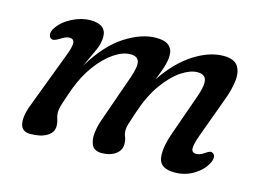

<svg xmlns="http://www.w3.org/2000/svg" viewBox="-72 -595 1000 733"><g transform="rotate(15 428.0 -228.5)"><path d="M341.5 -106 409 -298.5Q424.5 -343.5 419 -362.8Q413.5 -382 385.5 -382Q355.5 -382 321 -358.8Q286.5 -335.5 255.2 -293.5Q224 -251.5 203 -195Q187 -150 180.8 -129.8Q174.5 -109.5 174.5 -95Q174.5 -83.5 179 -70.8Q183.5 -58 183.5 -43Q183.5 -18.5 159.2 -3.8Q135 11 93.5 11Q58.5 11 53.8 -21.2Q49 -53.5 70.5 -105.5L148.5 -311.5Q164.5 -352.5 162.8 -367.8Q161 -383 144 -383Q130 -383 107.5 -368Q98.5 -362.5 90.8 -360Q83 -357.5 76.5 -361Q69 -366 68.5 -377.2Q68 -388.5 76.5 -401.5Q96 -431 132.5 -449.5Q169 -468 204.5 -468Q267.5 -468 267.5 -418.5Q267.5 -391.5 252.8 -360.5Q238 -329.5 221.5 -293Q277.5 -385 342 -426.5Q406.5 -468 464.5 -468Q499.5 -468 515.5 -453.5Q531.5 -439 530.5 -414.5Q530 -392 521.5 -366.2Q513 -340.5 501.5 -313.5Q552.5 -389.5 613.5 -428.8Q674.5 -468 730.5 -468Q773 -468 787.8 -445.2Q802.5 -422.5 798 -386.5Q793.5 -350.5 778.5 -310.5L720.5 -152Q706 -112.5 706.8 -96Q707.5 -79.5 725 -79.5Q732 -79.5 740.2 -82.2Q748.5 -85 759.5 -93Q767.5 -98.5 773.8 -100.8Q780 -103 787 -98.5Q802 -87.5 787 -58.5Q771.5 -29.5 738 -9.5Q704.5 10.5 664.5 10.5Q607.5 10.5 600.5 -27.8Q593.5 -66 616 -130L675 -297.5Q690 -341 684.5 -361.5Q679 -382 650.5 -382Q622.5 -382 587.5 -359Q552.5 -336 519 -289.5Q485.5 -243 462.5 -173Q451 -139.5 446.2 -123.5Q441.5 -107.5 441.5 -98Q441.5 -83.5 446.8 -71Q452 -58.5 451.5 -43.5Q451 -19 429.8 -4Q408.5 11 376 11Q347 11 337.2 -8.2Q327.5 -27.5 330.2 -54.5Q333 -81.5 341.5 -106Z"/></g></svg>

Font: Fraunces 9pt S100
Style: Italic
Weight: 400
Italic angle: -16°
Version: Version 1.000; ttfautohint (v1.8.3)